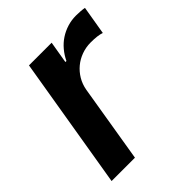

<svg xmlns="http://www.w3.org/2000/svg" viewBox="-162 -650 747 747"><g transform="rotate(-45 212.0 -276.5)"><path d="M111.5 -545.5H236.2L220.9 -454.5H226.6Q237.2 -476.9 252.7 -495.2Q268.1 -513.5 287.6 -526.3Q307.2 -539.1 329.9 -546.2Q352.6 -553.3 377.8 -553.3Q388.8 -553.3 401.6 -552.4Q414.4 -551.5 423.7 -549.7L403.8 -431.5Q383.2 -438.9 344.5 -438.9Q318.2 -438.9 294.2 -430.2Q270.2 -421.5 251.4 -405.9Q232.6 -390.3 219.6 -368.6Q206.7 -346.9 202.1 -320.7L149.1 0H20.6Z"/></g></svg>

Font: Inter P Semi Bold
Style: Italic
Weight: 600
Italic angle: 9.39999°
Designer: Rasmus Andersson
Foundry: rsms
Version: Version 3.018;git-588b23468